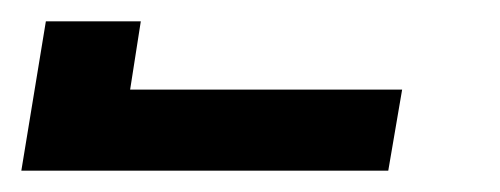

<svg xmlns="http://www.w3.org/2000/svg" viewBox="-449 -760 469 180"><path d="M-429 -600 -406 -740H-317L-327 -676H-72L-85 -600Z"/></svg>

Font: Iosevka HT Extended
Style: Bold Italic
Weight: 700
Width: 7
Italic angle: -9°
Monospace: yes
Designer: Belleve Invis
Foundry: Belleve Invis
Version: Version 32.3.0; ttfautohint (v1.8.4)